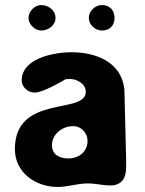

<svg xmlns="http://www.w3.org/2000/svg" viewBox="-20 -734 576 761"><path d="M39 -143C39 -50 121 7 208 7C250 7 286 -7 328 -7C359 -7 387 1 418 1C463 1 480 -30 480 -69V-100C479 -142 474 -338 473 -380C461 -491 356 -527 263 -527C199 -527 66 -505 66 -415C66 -389 91 -367 117 -367C152 -367 233 -416 240 -420C242 -420 254 -421 257 -421C285 -421 320 -402 320 -370C320 -278 39 -362 39 -143ZM186 -158C186 -202 226 -234 270 -234C303 -234 327 -206 327 -176C327 -132 292 -106 251 -106C219 -106 186 -119 186 -158ZM93 -663C93 -638 118 -613 143 -613C171 -613 200 -633 200 -663C200 -694 171 -714 143 -714C118 -714 93 -689 93 -663ZM332 -663C332 -636 357 -613 384 -613C416 -613 434 -634 434 -663C434 -692 416 -714 384 -714C357 -714 332 -690 332 -663Z"/></svg>

Font: Asimov Print
Style: Regular
Weight: 500
Designer: Google
Version: Version 2.000980: 2014